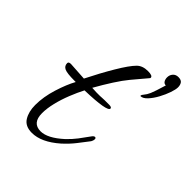

<svg xmlns="http://www.w3.org/2000/svg" viewBox="-145 -547 633 633"><g transform="rotate(45 171.5 -231.0)"><path d="M108 5Q77 5 64 -16Q51 -37 51 -68Q51 -106 64 -147.5Q77 -189 92 -216H86Q51 -216 39.5 -221.5Q28 -227 28 -240Q28 -247 39 -247L103 -243Q128 -293 153.5 -336Q179 -379 196 -396Q210 -410 235 -410Q257 -410 257 -401Q257 -399 256 -398L213 -347Q198 -329 180 -301Q162 -273 144 -241Q155 -240 164.5 -240Q174 -240 181 -240Q185 -240 190 -240.5Q195 -241 202 -241H223Q235 -241 235 -235Q235 -220 132 -217Q121 -196 110 -168.5Q99 -141 92.5 -114Q86 -87 86 -65Q86 -19 125 -19Q157 -19 200 -58Q217 -74 229.5 -90.5Q242 -107 254 -124Q260 -133 265 -133Q270 -133 270 -127Q270 -123 268.5 -119.5Q267 -116 266 -114Q253 -97 237.5 -77Q222 -57 201 -38Q152 5 108 5ZM276 -334Q275 -334 275 -334.5Q275 -335 275 -335Q275 -340 280 -345Q287 -353 292.5 -365.5Q298 -378 310 -418Q302 -418 298 -424.5Q294 -431 294 -440Q294 -451 301 -459Q308 -467 320 -467Q333 -467 338 -460Q343 -453 343 -442Q343 -432 337 -414.5Q331 -397 321 -378.5Q311 -360 299 -347Q287 -334 276 -334Z"/></g></svg>

Font: Corinthia
Style: Regular
Weight: 400
Designer: Robert E. Leuschke
Foundry: Robert E. Leuschke
Version: Version 1.013; ttfautohint (v1.8.3)